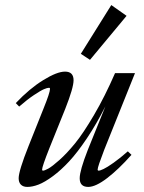

<svg xmlns="http://www.w3.org/2000/svg" viewBox="-20 -717 561 748"><path d="M330.6 -483.9 294.9 -507.3 413.6 -697.3 473.1 -655.3ZM86.4 11.2Q70.3 11.2 61.5 2.4Q52.7 -6.3 52.7 -22.5Q52.7 -51.3 91.8 -149.4L149.9 -294.9Q174.8 -356.4 174.8 -370.6Q174.8 -375 170.9 -375Q164.1 -375 151.4 -369.6Q138.7 -364.3 112.3 -346.7Q85.9 -329.1 54.7 -301.8L41.5 -315.4Q95.2 -372.1 148.7 -405Q202.1 -438 233.4 -438Q266.6 -438 266.6 -404.3Q266.6 -375 234.4 -293.5L172.4 -139.6Q144 -67.9 144 -56.2Q144 -52.2 147.9 -52.2Q153.3 -52.2 168 -60.1Q182.6 -67.9 211.4 -93.5Q240.2 -119.1 272.2 -158.2Q304.2 -197.3 346.4 -269.3Q388.7 -341.3 428.2 -432.1H505.9L386.2 -133.8Q360.4 -66.9 360.4 -56.6Q360.4 -52.2 364.3 -52.2Q370.1 -52.2 383.5 -58.6Q397 -64.9 422.6 -83Q448.2 -101.1 478 -127.4L492.2 -113.8Q441.9 -57.1 397.2 -22.9Q352.5 11.2 323.7 11.2Q290.5 11.2 290.5 -22.5Q290.5 -52.2 321.8 -132.3L390.6 -302.7Q356 -233.9 318.8 -178.5Q281.7 -123 249.5 -88.4Q217.3 -53.7 185.8 -30.5Q154.3 -7.3 130.4 2Q106.4 11.2 86.4 11.2Z"/></svg>

Font: Elstob 14pt Medium
Style: Italic
Weight: 500
Italic angle: -20°
Designer: Peter S. Baker
Version: Version 1.015